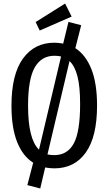

<svg xmlns="http://www.w3.org/2000/svg" viewBox="-20 -942 615 1088"><path d="M530 -344Q530 -167 466 -77.5Q402 12 288 12Q264 12 236 7L208 126L135 107L168 -20Q109 -57 77 -137.5Q45 -218 45 -343Q45 -520 110 -610Q175 -700 288 -700Q311 -700 338 -695L368 -818L440 -799L407 -669Q466 -631 498 -550Q530 -469 530 -344ZM139 -343Q139 -153 201 -94L326 -622Q310 -626 288 -626Q215 -626 177 -560Q139 -494 139 -343ZM374 -596 249 -67Q266 -63 288 -63Q362 -63 398 -129Q434 -195 434 -353Q434 -451 419 -509.5Q404 -568 374 -596ZM386 -848 205 -769 182 -817 349 -922Z"/></svg>

Font: Fira Sans Compressed
Style: Regular
Weight: 400
Width: 1
Designer: bBox Type GmbH & Carrois Corporate GbR & Edenspiekermann AG
Foundry: bBox Type GmbH & Carrois Corporate GbR & Edenspiekermann AG
Version: Version 4.301